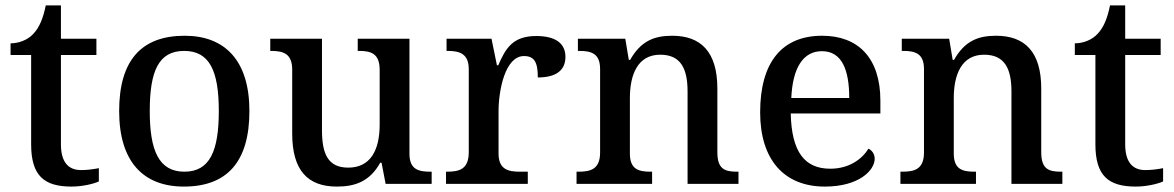

<svg xmlns="http://www.w3.org/2000/svg" viewBox="-20 -679 4337 709"><path d="M244 10C284 10 326 0 345 -9V-58C324 -54 303 -51 279 -51C232 -51 205 -81 205 -146V-476H336V-536H205V-659H149C139 -610 125 -577 103 -554C82 -531 49 -519 19 -519V-476H95V-146C95 -30 143 10 244 10Z M659 10C818 10 901 -81 901 -269C901 -456 810 -547 662 -547C502 -547 420 -456 420 -269C420 -81 510 10 659 10ZM661 -45C567 -45 533 -122 533 -269C533 -417 566 -491 660 -491C754 -491 788 -417 788 -269C788 -122 755 -45 661 -45Z M1224 10C1290 10 1345 -8 1384 -78H1389L1404 0H1574V-45H1570C1527 -45 1492 -52 1492 -111V-536H1301V-491H1305C1348 -491 1382 -483 1382 -421V-219C1382 -123 1347 -60 1266 -60C1191 -60 1169 -111 1169 -198V-536H978V-491H981C1026 -491 1059 -481 1059 -422V-186C1059 -50 1116 10 1224 10Z M1627 0H1929V-45H1900C1857 -45 1821 -53 1821 -112V-268C1821 -345 1845 -472 1915 -472C1954 -472 1966 -448 1966 -393C2037 -393 2068 -422 2068 -469C2068 -517 2034 -546 1960 -546C1874 -546 1847 -501 1820 -438H1815L1795 -536H1629V-491H1632C1676 -491 1711 -482 1711 -423V-117C1711 -54 1676 -45 1631 -45H1627Z M2109 0H2388V-45H2383C2339 -45 2306 -53 2306 -112V-317C2306 -402 2334 -477 2418 -477C2493 -477 2519 -427 2519 -341V0H2707V-45H2702C2657 -45 2629 -54 2629 -117V-352C2629 -488 2568 -547 2462 -547C2395 -547 2346 -527 2307 -458H2302L2289 -536H2114V-491H2119C2163 -491 2196 -482 2196 -424V-116C2196 -54 2161 -45 2116 -45H2109Z M3026 10C3152 10 3210 -50 3210 -93C3210 -112 3198 -125 3187 -130C3163 -91 3115 -56 3046 -56C2952 -56 2903 -117 2900 -260H3231V-307C3231 -465 3149 -547 3016 -547C2869 -547 2787 -451 2787 -264C2787 -91 2874 10 3026 10ZM3116 -317H2902C2907 -429 2946 -490 3015 -490C3089 -490 3116 -421 3116 -317Z M3305 0H3584V-45H3579C3535 -45 3502 -53 3502 -112V-317C3502 -402 3530 -477 3614 -477C3689 -477 3715 -427 3715 -341V0H3903V-45H3898C3853 -45 3825 -54 3825 -117V-352C3825 -488 3764 -547 3658 -547C3591 -547 3542 -527 3503 -458H3498L3485 -536H3310V-491H3315C3359 -491 3392 -482 3392 -424V-116C3392 -54 3357 -45 3312 -45H3305Z M4174 10C4214 10 4256 0 4275 -9V-58C4254 -54 4233 -51 4209 -51C4162 -51 4135 -81 4135 -146V-476H4266V-536H4135V-659H4079C4069 -610 4055 -577 4033 -554C4012 -531 3979 -519 3949 -519V-476H4025V-146C4025 -30 4073 10 4174 10Z"/></svg>

Font: Noto Serif Myanmar Medium
Style: Regular
Weight: 500
Designer: Ben Mitchell and the Monotype Design Team
Foundry: Monotype Imaging Inc.
Version: Version 2.106